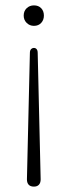

<svg xmlns="http://www.w3.org/2000/svg" viewBox="-20 -507 251 713"><path d="M106 186Q93 186 86.5 179Q80 172 80 159L91 -310Q91 -320 95.5 -324.5Q100 -329 106 -329Q112 -329 116 -324.5Q120 -320 120 -310L131 159Q131 172 124.5 179Q118 186 106 186ZM106 -411Q90 -411 79 -422Q68 -433 68 -449Q68 -466 79 -476.5Q90 -487 106 -487Q123 -487 133 -476.5Q143 -466 143 -449Q143 -433 133 -422Q123 -411 106 -411Z"/></svg>

Font: Nunito ExtraLight
Style: Regular
Weight: 200
Designer: Vernon Adams
Foundry: Vernon Adams
Version: Version 3.602;April 4, 2023;FontCreator 14.0.0.2856 64-bit